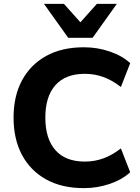

<svg xmlns="http://www.w3.org/2000/svg" viewBox="-20 -960 723 991"><path d="M413 11Q299 11 218 -34Q137 -79 93.5 -160.5Q50 -242 50 -353Q50 -464 93.5 -545Q137 -626 218 -671Q299 -716 413 -716Q483 -716 547 -694Q611 -672 652 -634L604 -511Q559 -546 513.5 -562.5Q468 -579 418 -579Q318 -579 266 -520.5Q214 -462 214 -353Q214 -244 266 -185Q318 -126 418 -126Q468 -126 513.5 -142.5Q559 -159 604 -194L652 -71Q611 -33 547 -11Q483 11 413 11ZM332 -765 207 -940H310L395 -845L480 -940H583L458 -765Z"/></svg>

Font: Nunito Sans 12pt ExtraLight 12pt ExtraBold
Style: Regular
Weight: 800
Version: Version 3.101;gftools[0.9.27]